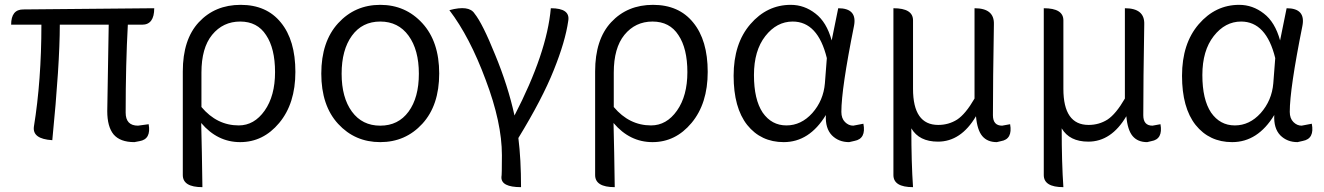

<svg xmlns="http://www.w3.org/2000/svg" viewBox="-20 -574 5467 793"><path d="M423 -115 429 -472H227Q227 -309 196 5Q113 0 120 -51Q151 -242 151 -472H26Q26 -535 76 -535L617 -540Q617 -472 567 -472H508Q499 -309 499 -109Q499 -55 550 -55L594 -61Q605 1 556 9L535 13Q476 13 449 -19Q423 -51 423 -115Z M816 199Q735 199 735 149V-279Q735 -411 801 -482Q868 -554 974 -554Q1081 -554 1140 -481Q1200 -408 1200 -277Q1200 -146 1133 -66Q1067 13 972 13Q878 13 811 -66Q814 48 816 199ZM966 -56Q1030 -56 1073 -117Q1116 -178 1116 -276Q1116 -374 1079 -429Q1043 -485 972 -485Q901 -485 856 -430Q812 -376 812 -274V-132Q876 -56 966 -56Z M1794 -270.5Q1794 -139 1724.5 -63Q1655 13 1550.5 13Q1446 13 1376.5 -62.5Q1307 -138 1307 -270Q1307 -402 1376.5 -478Q1446 -554 1550.5 -554Q1655 -554 1724.5 -478Q1794 -402 1794 -270.5ZM1391 -269.5Q1391 -171 1433.5 -113Q1476 -55 1550.5 -55Q1625 -55 1667.5 -113Q1710 -171 1710 -269.5Q1710 -368 1667.5 -426.5Q1625 -485 1550.5 -485Q1476 -485 1433.5 -426.5Q1391 -368 1391 -269.5Z M2132 199Q2049 199 2051 157Q2053 150 2053 67Q2053 -67 1986 -244Q1920 -422 1836 -532Q1917 -554 1940 -518Q1973 -477 2025 -348Q2078 -220 2105 -97Q2239 -356 2255 -540Q2336 -540 2327 -488Q2315 -403 2267 -284Q2220 -166 2121 -4Q2132 84 2132 199Z M2519 199Q2438 199 2438 149V-279Q2438 -411 2504 -482Q2571 -554 2677 -554Q2784 -554 2843 -481Q2903 -408 2903 -277Q2903 -146 2836 -66Q2770 13 2675 13Q2581 13 2514 -66Q2517 48 2519 199ZM2669 -56Q2733 -56 2776 -117Q2819 -178 2819 -276Q2819 -374 2782 -429Q2746 -485 2675 -485Q2604 -485 2559 -430Q2515 -376 2515 -274V-132Q2579 -56 2669 -56Z M3217 13Q3123 13 3066 -58Q3010 -129 3010 -261Q3010 -394 3079 -474Q3148 -554 3246 -554Q3302 -554 3348 -518Q3394 -483 3415 -407L3442 -540Q3522 -540 3507 -466Q3455 -207 3455 -112Q3455 -85 3470 -70Q3485 -55 3504 -55L3546 -63Q3558 -1 3509 8L3487 13Q3444 13 3416 -15Q3388 -44 3391 -99Q3323 13 3217 13ZM3130 -109Q3167 -56 3228 -56Q3289 -56 3335 -107Q3381 -159 3387 -230L3395 -334Q3358 -485 3254 -485Q3188 -485 3141 -425Q3094 -365 3094 -264Q3094 -163 3130 -109Z M4005 -540Q4087 -540 4085 -474Q4081 -240 4081 -98Q4081 -55 4119 -55L4152 -61Q4163 1 4114 9L4097 13Q4058 13 4037 -12Q4016 -37 4011 -94Q3949 11 3854 11Q3776 11 3744 -44Q3744 99 3751 199Q3670 199 3670 149V-540Q3751 -540 3751 -490V-207Q3751 -58 3855 -58Q3898 -58 3933 -80Q3968 -103 4005 -167V-540Z M4626 -540Q4708 -540 4706 -474Q4702 -240 4702 -98Q4702 -55 4740 -55L4773 -61Q4784 1 4735 9L4718 13Q4679 13 4658 -12Q4637 -37 4632 -94Q4570 11 4475 11Q4397 11 4365 -44Q4365 99 4372 199Q4291 199 4291 149V-540Q4372 -540 4372 -490V-207Q4372 -58 4476 -58Q4519 -58 4554 -80Q4589 -103 4626 -167V-540Z M5069 13Q4975 13 4918 -58Q4862 -129 4862 -261Q4862 -394 4931 -474Q5000 -554 5098 -554Q5154 -554 5200 -518Q5246 -483 5267 -407L5294 -540Q5374 -540 5359 -466Q5307 -207 5307 -112Q5307 -85 5322 -70Q5337 -55 5356 -55L5398 -63Q5410 -1 5361 8L5339 13Q5296 13 5268 -15Q5240 -44 5243 -99Q5175 13 5069 13ZM4982 -109Q5019 -56 5080 -56Q5141 -56 5187 -107Q5233 -159 5239 -230L5247 -334Q5210 -485 5106 -485Q5040 -485 4993 -425Q4946 -365 4946 -264Q4946 -163 4982 -109Z"/></svg>

Font: Swei Half Moon CJK TC
Style: DemiLight
Weight: 350
Version: Version 2.125